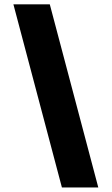

<svg xmlns="http://www.w3.org/2000/svg" viewBox="-20 -747 512 877"><path d="M41.2 -727.3H207.4L429 109.4H262.8Z"/></svg>

Font: Inter UI Black
Style: Regular
Weight: 900
Designer: Rasmus Andersson
Foundry: rsms
Version: 3.2;8d6f07862